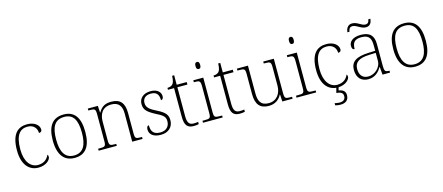

<svg xmlns="http://www.w3.org/2000/svg" viewBox="-59 -1442 5459 2366"><g transform="rotate(-15 2671.0 -259.5)"><path d="M264 10C366 10 421 -50 421 -86C421 -99 418 -108 411 -116C389 -65 348 -24 268 -23C175 -23 105 -107 105 -264C105 -451 169 -513 262 -513C343 -513 380 -458 380 -401C404 -401 418 -413 418 -435C418 -495 355 -543 265 -543C149 -543 62 -476 62 -263C62 -76 151 10 264 10Z M727 10C863 10 935 -79 935 -267C935 -458 861 -543 731 -543C592 -543 520 -454 520 -267C520 -79 598 10 727 10ZM727 -21C612 -21 563 -111 563 -267C563 -430 610 -512 731 -512C843 -512 892 -434 892 -267C892 -116 849 -21 727 -21Z M1034 0H1265V-25H1251C1185 -25 1174 -30 1174 -97V-331C1174 -419 1208 -510 1331 -510C1428 -510 1462 -449 1462 -361V0H1594V-25H1581C1514 -25 1504 -30 1504 -98V-356C1504 -483 1452 -543 1339 -543C1267 -543 1217 -522 1176 -450H1172L1167 -536H1039V-511H1062C1119 -511 1132 -505 1132 -439V-98C1132 -30 1121 -25 1054 -25H1034Z M1828 10C1921 10 1985 -46 1985 -134C1985 -199 1960 -238 1858 -289C1775 -330 1731 -360 1731 -421C1731 -474 1764 -513 1836 -513C1901 -513 1937 -484 1937 -402C1958 -402 1969 -419 1969 -447C1969 -492 1932 -543 1841 -543C1750 -543 1692 -493 1692 -418C1692 -342 1731 -308 1844 -249C1930 -207 1946 -180 1946 -131C1946 -70 1906 -20 1829 -20C1737 -20 1712 -68 1712 -143C1696 -143 1682 -129 1682 -95C1682 -45 1718 10 1828 10Z M2246 10C2267 10 2290 8 2310 3V-26C2289 -22 2273 -21 2251 -21C2197 -21 2173 -52 2173 -134V-504H2301V-536H2173V-657H2147C2145 -595 2134 -566 2119 -551C2104 -537 2081 -528 2053 -528V-504H2131V-142C2131 -30 2164 10 2246 10Z M2486 -653C2504 -653 2516 -663 2516 -698C2516 -732 2504 -743 2486 -743C2468 -743 2456 -732 2456 -698C2456 -663 2468 -653 2486 -653ZM2365 0H2616V-25H2590C2523 -25 2512 -30 2512 -98V-536H2385V-511H2400C2456 -511 2470 -506 2470 -435V-97C2470 -30 2459 -25 2392 -25H2365Z M2834 10C2855 10 2878 8 2898 3V-26C2877 -22 2861 -21 2839 -21C2785 -21 2761 -52 2761 -134V-504H2889V-536H2761V-657H2735C2733 -595 2722 -566 2707 -551C2692 -537 2669 -528 2641 -528V-504H2719V-142C2719 -30 2752 10 2834 10Z M3203 10C3287 10 3338 -32 3368 -89H3372L3377 0H3508V-25H3482C3425 -25 3412 -30 3412 -97V-536H3277V-511H3292C3359 -511 3370 -506 3370 -438V-205C3370 -107 3317 -23 3211 -23C3107 -23 3082 -90 3082 -183V-536H2941V-511H2962C3029 -511 3040 -506 3040 -439V-184C3040 -51 3094 10 3203 10Z M3679 -653C3697 -653 3709 -663 3709 -698C3709 -732 3697 -743 3679 -743C3661 -743 3649 -732 3649 -698C3649 -663 3661 -653 3679 -653ZM3558 0H3809V-25H3783C3716 -25 3705 -30 3705 -98V-536H3578V-511H3593C3649 -511 3663 -506 3663 -435V-97C3663 -30 3652 -25 3585 -25H3558Z M4061 224C4123 224 4167 197 4167 129C4167 74 4127 56 4082 48L4092 10C4187 6 4238 -52 4238 -86C4238 -99 4235 -108 4228 -116C4206 -65 4165 -24 4085 -23C3992 -23 3922 -107 3922 -264C3922 -451 3986 -513 4079 -513C4160 -513 4197 -458 4197 -401C4221 -401 4235 -413 4235 -435C4235 -495 4172 -543 4082 -543C3966 -543 3879 -476 3879 -263C3879 -86 3958 0 4063 9L4047 71C4102 75 4131 92 4131 132C4131 177 4101 196 4057 196C4035 196 4018 192 3994 187V215C4018 222 4041 224 4061 224Z M4610 -616C4667 -616 4685 -660 4689 -704H4662C4658 -677 4650 -651 4612 -651C4562 -651 4523 -707 4455 -707C4396 -707 4376 -657 4372 -616H4399C4403 -643 4411 -673 4451 -673C4502 -673 4546 -616 4610 -616ZM4473 10C4568 10 4617 -54 4644 -100H4647L4655 0H4751V-25H4745C4693 -25 4686 -40 4686 -111V-383C4686 -485 4640 -543 4522 -543C4411 -543 4371 -490 4371 -443C4371 -408 4382 -393 4405 -393C4405 -467 4427 -513 4522 -513C4628 -513 4644 -454 4644 -371V-307L4561 -304C4402 -299 4329 -252 4329 -147C4329 -39 4392 10 4473 10ZM4481 -23C4403 -23 4371 -78 4371 -145C4371 -225 4416 -273 4563 -278L4644 -281V-174C4644 -104 4574 -23 4481 -23Z M5071 10C5207 10 5279 -79 5279 -267C5279 -458 5205 -543 5075 -543C4936 -543 4864 -454 4864 -267C4864 -79 4942 10 5071 10ZM5071 -21C4956 -21 4907 -111 4907 -267C4907 -430 4954 -512 5075 -512C5187 -512 5236 -434 5236 -267C5236 -116 5193 -21 5071 -21Z"/></g></svg>

Font: Noto Serif Gurmukhi ExtraLight
Style: Regular
Weight: 200
Designer: Vaibhav Singh and the Monotype Design Team
Foundry: Monotype Imaging Inc.
Version: Version 2.004